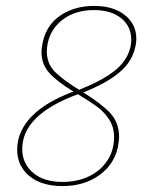

<svg xmlns="http://www.w3.org/2000/svg" viewBox="-20 -625 486 648"><path d="M440 -495Q440 -479 436 -464Q425 -415 381 -379Q337 -343 261 -313Q320 -277 351 -244.5Q382 -212 382 -162Q382 -153 378 -129Q365 -69 314 -33Q263 3 191 3Q120 3 79 -31Q38 -65 38 -120Q38 -135 41 -150Q64 -255 228 -316Q175 -348 147.5 -377.5Q120 -407 120 -450Q120 -459 124 -481Q136 -540 183.5 -572.5Q231 -605 298 -605Q363 -605 401.5 -574Q440 -543 440 -495ZM423 -491Q423 -536 389 -563.5Q355 -591 297 -591Q236 -591 194 -560.5Q152 -530 141 -479Q138 -464 138 -452Q138 -410 165.5 -382.5Q193 -355 247 -322Q319 -350 363.5 -383.5Q408 -417 420 -465Q423 -479 423 -491ZM243 -307Q55 -238 55 -122Q55 -74 91 -42.5Q127 -11 191 -11Q241 -11 280.5 -30Q320 -49 342.5 -83.5Q365 -118 365 -162Q365 -196 348.5 -221.5Q332 -247 307.5 -265Q283 -283 243 -307Z"/></svg>

Font: Ysabeau Thin
Style: Italic
Weight: 200
Italic angle: -12°
Designer: Christian Thalmann (Catharsis Fonts)
Version: Version 0.003